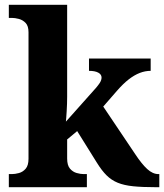

<svg xmlns="http://www.w3.org/2000/svg" viewBox="-20 -780 684 800"><path d="M16.8 0V-54.6H29.4Q42.8 -54.6 59 -59Q75.2 -63.4 87 -77Q98.8 -90.6 98.8 -118.6V-645.4Q98.8 -672 86.7 -684.5Q74.6 -697 58.4 -701.2Q42.2 -705.4 29.4 -705.4H16.8V-760H259.8V-377Q259.8 -364 259.3 -347.7Q258.8 -331.4 257.8 -316.1Q256.8 -300.8 256 -289.1Q255.2 -277.4 254.6 -273.2L380.8 -414.8Q389.8 -425.6 394.9 -433.3Q400 -441 401.6 -447Q403.2 -453 403.2 -456.8Q403.2 -469.8 389.5 -477.3Q375.8 -484.8 350.8 -484.8V-536H607.8V-484.8Q584.8 -484.8 562.3 -476.1Q539.8 -467.4 516.3 -449.2Q492.8 -431 466.8 -401L410.2 -336L543.2 -138Q570.4 -96.8 593.4 -75.7Q616.4 -54.6 640.2 -54.6H643.8V0H629.8Q573.2 0 535 -3.9Q496.8 -7.8 470.5 -18.6Q444.2 -29.4 424.1 -49.3Q404 -69.2 383.6 -102.2L301.6 -233.8L259.8 -199V-119.4Q259.8 -91 271.6 -77.3Q283.4 -63.6 299.6 -59.1Q315.8 -54.6 328.6 -54.6H342V0Z"/></svg>

Font: Noto Serif Hentaigana ExtraLight
Style: Regular
Weight: 200
Designer: Kazuhiro Yamada
Foundry: nipponia
Version: Version 1.000